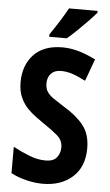

<svg xmlns="http://www.w3.org/2000/svg" viewBox="-62 -974 585 1024"><g transform="rotate(5 230.5 -462.0)"><path d="M427 -199Q427 -100 366 -45Q305 10 206 10Q167 10 121.5 -0.5Q76 -11 36 -32V-173Q79 -150 123.5 -132.5Q168 -115 211 -115Q253 -115 271 -138Q289 -161 289 -192Q289 -230 259 -255.5Q229 -281 184 -311Q166 -324 142.5 -340.5Q119 -357 96 -380.5Q73 -404 57.5 -438Q42 -472 42 -519Q42 -611 95.5 -667.5Q149 -724 249 -724Q289 -724 332 -712.5Q375 -701 427 -675L384 -557Q341 -579 311 -588.5Q281 -598 251 -598Q218 -598 199 -578Q180 -558 180 -526Q180 -499 191 -481.5Q202 -464 225 -448Q248 -432 283 -410Q352 -369 389.5 -321.5Q427 -274 427 -199ZM418 -924Q403 -906 376.5 -878.5Q350 -851 320.5 -822.5Q291 -794 267 -774H173V-787Q198 -823 222.5 -862Q247 -901 265 -934H418Z"/></g></svg>

Font: Noto Sans Gurmukhi UI Condensed
Style: Bold
Weight: 700
Width: 3
Designer: Jelle Bosma - Monotype Design Team
Foundry: Monotype Imaging Inc.
Version: Version 2.004; ttfautohint (v1.8.4.7-5d5b)